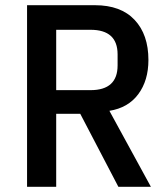

<svg xmlns="http://www.w3.org/2000/svg" viewBox="-20 -718 640 738"><path d="M196 -280.5V0H84V-698H345Q444.5 -698 497.5 -641.5Q550.5 -585 550.5 -487.5Q550.5 -408.5 511.5 -356Q472.5 -303.5 400.5 -292L560 0H435L288.5 -280.5ZM196 -371.5H328Q432 -371.5 432 -466.5V-509Q432 -603.5 328 -603.5H196Z"/></svg>

Font: Lilex Medium
Style: Regular
Weight: 500
Designer: Mike Abbink, Paul van der Laan, Pieter van Rosmalen, Mikhael Khrustik
Foundry: Mikhael Khrustik
Version: Version 1.100